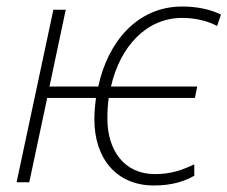

<svg xmlns="http://www.w3.org/2000/svg" viewBox="-20 -560 699 590"><path d="M453 10C509 10 547 -3 577 -20V-55C539 -37 505 -25 456 -25C361 -25 310 -99 310 -195C310 -216 311 -237 314 -259H579L586 -294H321C349 -417 430 -505 540 -505C578 -505 619 -496 647 -480L659 -515C628 -531 585 -540 540 -540C402 -540 311 -431 282 -294H132L182 -530H144L31 0H70L125 -259H275C272 -237 270 -216 270 -193C270 -73 338 10 453 10Z"/></svg>

Font: Noto Sans ExtraLight
Style: Italic
Weight: 200
Italic angle: -12°
Designer: Monotype Design Team
Foundry: Monotype Imaging Inc.
Version: Version 2.013